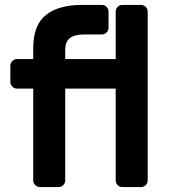

<svg xmlns="http://www.w3.org/2000/svg" viewBox="-20 -760 689 780"><path d="M572 -8C577.3 -13.3 580 -19.7 580 -27V-713C580 -720.3 577.3 -726.7 572 -732C566.7 -737.3 560.3 -740 553 -740H477C469.7 -740 463.3 -737.3 458 -732C452.7 -726.7 450 -720.3 450 -713V-520H245V-555C245 -579 251.3 -595.8 264 -605.5C276.7 -615.2 296.3 -620 323 -620H394C401.3 -620 407.7 -622.7 413 -628C418.3 -633.3 421 -639.7 421 -647V-713C421 -720.3 418.3 -726.7 413 -732C407.7 -737.3 401.3 -740 394 -740H313C249.7 -740 200.8 -726.3 166.5 -699C132.2 -671.7 115 -627 115 -565V-520H49C41.7 -520 35.3 -517.3 30 -512C24.7 -506.7 22 -500.3 22 -493V-427C22 -419.7 24.7 -413.3 30 -408C35.3 -402.7 41.7 -400 49 -400H115V-27C115 -19.7 117.7 -13.3 123 -8C128.3 -2.7 134.7 0 142 0H218C225.3 0 231.7 -2.7 237 -8C242.3 -13.3 245 -19.7 245 -27V-400H450V-27C450 -19.7 452.7 -13.3 458 -8C463.3 -2.7 469.7 0 477 0H553C560.3 0 566.7 -2.7 572 -8Z"/></svg>

Font: Rubik
Style: Regular
Weight: 500
Designer: Hubert & Fischer
Foundry: Hubert & Fischer
Version: Version 1.100